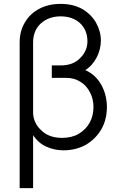

<svg xmlns="http://www.w3.org/2000/svg" viewBox="-20 -759 630 986"><path d="M402 -713Q447 -687 473 -643Q498 -598 498 -551Q498 -507 477 -465Q454 -421 418 -399Q472 -375 501 -322Q529 -270 529 -209Q529 -146 501 -96Q473 -47 422 -16Q370 13 306 13Q259 13 218 -6Q178 -23 150 -65V207H81V-543Q81 -599 108 -644Q134 -689 182 -714Q229 -739 292 -739Q355 -739 402 -713ZM194 -88Q232 -51 299 -51Q349 -51 385 -72Q422 -95 441 -130Q460 -165 460 -210Q460 -251 442 -285Q424 -320 393 -339Q359 -360 319 -359H246V-423H291Q356 -423 392 -461Q429 -498 429 -547Q429 -605 390 -641Q352 -675 291 -675Q231 -675 190 -639Q150 -602 150 -541V-177Q153 -124 194 -88Z"/></svg>

Font: Sinter Normal
Style: Regular
Weight: 350
Foundry: Adobe & rsms
Version: Version 1.000